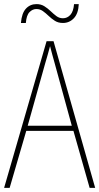

<svg xmlns="http://www.w3.org/2000/svg" viewBox="-20 -916 484 936"><path d="M417 0 338 -278H108L27 0H0L207 -715H241L444 0ZM247 -606Q241 -628 235.5 -647.5Q230 -667 224 -691Q218 -669 212.5 -649Q207 -629 200 -606L115 -303H330ZM82 -804Q86 -852 106.5 -874Q127 -896 158 -896Q180 -896 196.5 -885.5Q213 -875 227 -861.5Q241 -848 255 -837.5Q269 -827 287 -827Q308 -827 323 -843.5Q338 -860 341 -896H364Q362 -850 340 -827Q318 -804 287 -804Q264 -804 247.5 -814.5Q231 -825 217 -838.5Q203 -852 189 -862Q175 -872 157 -872Q139 -872 124 -857Q109 -842 106 -804Z"/></svg>

Font: Noto Sans Bengali Condensed Thin
Style: Regular
Weight: 100
Width: 3
Designer: Joana Ranito - Universal Thirst; Jelle Bosma - Monotype Design Team
Foundry: Universal Thirst ehf.
Version: Version 3.000; ttfautohint (v1.8.4.7-5d5b)